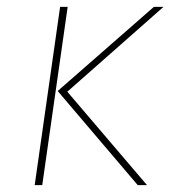

<svg xmlns="http://www.w3.org/2000/svg" viewBox="-20 -539 502 559"><path d="M177 -519 103 0H81L155 -519ZM456 -519 176 -272 408 0H381L148 -274L428 -519Z"/></svg>

Font: Fira Sans Thin
Style: Italic
Weight: 250
Italic angle: -8°
Designer: Carrois Corporate & Edenspiekermann AG
Foundry: Carrois Corporate GbR & Edenspiekermann AG
Version: Version 4.203